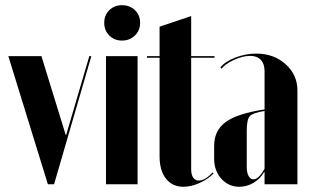

<svg xmlns="http://www.w3.org/2000/svg" viewBox="-20 -712 1194 742"><path d="M333 -495.1 189 0H165L12.2 -495.1H140.1L233.9 -190.9H235.8L325.2 -495.1Z M451.7 -691.9Q481.9 -691.9 501.7 -672.6Q521.5 -653.3 521.5 -624Q521.5 -594.7 501.5 -575Q481.4 -555.2 451.7 -555.2Q421.9 -555.2 402.3 -575Q382.8 -594.7 382.8 -624Q382.8 -653.3 402.3 -672.6Q421.9 -691.9 451.7 -691.9ZM389.6 -495.1H511.7V0H389.6Z M689 9.8Q646 9.8 621.3 -21.7Q596.7 -53.2 596.7 -107.9V-488.8H547.9V-495.1H596.7V-608.9L718.8 -649.9V-495.1H809.1V-488.8H718.8V-57.1Q718.8 -37.1 726.6 -25.6Q734.4 -14.2 748 -14.2Q772.9 -14.2 801.8 -45.9L805.7 -42Q783.2 -19 750.7 -4.6Q718.3 9.8 689 9.8Z M807.6 -98.1V-147.9Q807.6 -208 852.5 -240.7Q897.5 -273.4 1002.4 -289.1V-437Q1002.4 -465.3 987.8 -480.7Q973.1 -496.1 946.8 -496.1Q918.5 -496.1 884.3 -480.5Q850.1 -464.8 836.4 -446.8L831.5 -451.2Q849.6 -474.1 889.4 -489.5Q929.2 -504.9 970.7 -504.9Q1038.1 -504.9 1083.7 -463.9Q1129.4 -422.9 1129.4 -362.8V0H1002.4V-46.9H1000.5Q985.4 -20.5 959.5 -5.4Q933.6 9.8 904.8 9.8Q863.3 9.8 835.4 -21.2Q807.6 -52.2 807.6 -98.1ZM959.5 -19Q980 -19 1002.4 -60.1V-283.2Q957 -275.9 945.3 -262.9Q933.6 -250 933.6 -207V-65.9Q933.6 -44.9 940.7 -32Q947.8 -19 959.5 -19Z"/></svg>

Font: Moniqa Black Display
Style: Regular
Weight: 900
Designer: Rajesh Rajput
Foundry: Rajesh Rajput
Version: Version 1.000